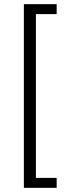

<svg xmlns="http://www.w3.org/2000/svg" viewBox="-20 -725 308 925"><path d="M95 180V-705H253V-657H153V132H253V180Z"/></svg>

Font: Nunito Sans 10pt Condensed Light
Style: Regular
Weight: 300
Width: 3
Designer: Vernon Adams
Foundry: Vernon Adams
Version: Version 3.101;gftools[0.9.27]